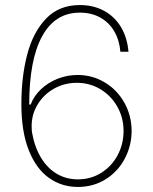

<svg xmlns="http://www.w3.org/2000/svg" viewBox="-20 -737 611 767"><path d="M65.4 -321.3Q65.4 -429.2 88.4 -518.1Q111.3 -606.9 163.3 -661.9Q215.3 -716.8 298.8 -716.8Q354 -716.8 396.5 -693.4Q439 -669.9 463.9 -627.7Q488.8 -585.4 493.2 -530.3H460.9Q457 -576.7 436.5 -611.8Q416 -647 380.9 -666.7Q345.7 -686.5 298.8 -686.5Q199.7 -686.5 148.2 -592Q96.7 -497.6 96.7 -319.3H102.5Q115.2 -353.5 143.6 -380.4Q171.9 -407.2 210.2 -422.4Q248.5 -437.5 290 -437.5Q348.6 -437.5 397.9 -408.2Q447.3 -378.9 476.3 -327.6Q505.4 -276.4 505.9 -213.9Q505.4 -153.8 478 -102.5Q450.7 -51.3 401.9 -20.8Q353 9.8 291 9.8Q226.6 9.8 175.5 -26.4Q124.5 -62.5 95 -136.7Q65.4 -210.9 65.4 -321.3ZM473.6 -213.9Q473.6 -266.6 448.7 -310.8Q423.8 -355 381.1 -380.6Q338.4 -406.2 287.1 -406.2Q237.3 -406.2 195.8 -382.8Q154.3 -359.4 130.4 -319.8Q106.4 -280.3 106.4 -233.4Q106.4 -214.8 108.4 -205.1Q119.1 -147 144.8 -105.5Q170.4 -64 207.8 -42.2Q245.1 -20.5 291 -20.5Q342.8 -20.5 384.5 -46.6Q426.3 -72.8 450 -117.2Q473.6 -161.6 473.6 -213.9Z"/></svg>

Font: Pretendard Std Thin
Style: Regular
Weight: 100
Designer: Base glyphs from Inter by Rasmus Andersson; Hangeul glyphs from Noto Sans CJK(Source Han Sans) by Jang Soo-young and Kan
Foundry: Kil Hyung-jin
Version: Version 1.309